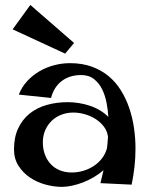

<svg xmlns="http://www.w3.org/2000/svg" viewBox="-20 -728 596 757"><path d="M376 -5.9 388.2 -57.1Q371.1 -42 350.3 -29.8Q329.6 -17.6 307.6 -9Q285.6 -0.5 263.9 4.2Q242.2 8.8 224.1 8.8Q192.4 8.8 158.7 -0.5Q125 -9.8 97.7 -28.3Q70.3 -46.9 52.7 -74.7Q35.2 -102.5 35.2 -139.2Q35.2 -187 51.8 -222.2Q68.4 -257.3 96.9 -280.3Q125.5 -303.2 164.1 -314.2Q202.6 -325.2 247.1 -325.2Q268.1 -325.2 290 -321.8Q312 -318.4 333 -311.5Q354 -304.7 373 -293.5Q392.1 -282.2 407.2 -267.1Q405.8 -293.5 400.1 -322.8Q394.5 -352.1 382.6 -376.2Q370.6 -400.4 350.6 -416.3Q330.6 -432.1 299.8 -432.1Q254.9 -432.1 223.9 -408.9Q192.9 -385.7 181.2 -341.8L54.2 -355Q65.9 -385.3 87.4 -408.4Q108.9 -431.6 136 -447.3Q163.1 -462.9 193.8 -470.9Q224.6 -479 255.9 -479Q303.7 -479 341.6 -465.3Q379.4 -451.7 408.2 -427.7Q437 -403.8 457 -371.3Q477.1 -338.9 489.7 -301.5Q502.4 -264.2 508.3 -223.4Q514.2 -182.6 514.2 -142.1Q514.2 -106 510.3 -70.6Q506.3 -35.2 499 0ZM401.9 -144Q403.3 -155.3 404.1 -166Q404.8 -176.8 405.8 -188Q403.3 -210.9 389.6 -228.8Q376 -246.6 356.4 -259Q336.9 -271.5 314 -277.8Q291 -284.2 269 -284.2Q243.7 -284.2 221.7 -275.6Q199.7 -267.1 183.6 -251.5Q167.5 -235.8 158.2 -214.4Q148.9 -192.9 148.9 -167Q148.9 -140.6 157 -118.9Q165 -97.2 179.7 -81.3Q194.3 -65.4 215.6 -56.6Q236.8 -47.9 263.2 -47.9Q286.6 -47.9 309.1 -54.7Q331.5 -61.5 350.3 -74Q369.1 -86.4 382.6 -104.2Q396 -122.1 401.9 -144ZM99.6 -708.5 272 -558.6 236.8 -516.6 29.8 -612.3Z"/></svg>

Font: Original Surfer
Style: Regular
Weight: 400
Designer: Astigmatic (AOETI)
Foundry: Astigmatic (AOETI)
Version: Version 1.001